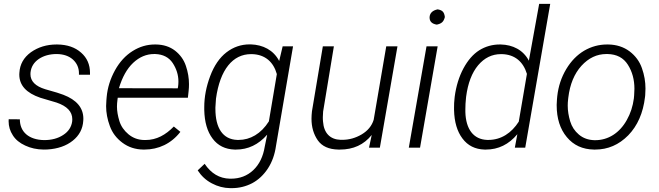

<svg xmlns="http://www.w3.org/2000/svg" viewBox="-20 -770 3437 1001"><path d="M356.4 -137.7C352.5 -107.9 336.9 -84 309.6 -66.4C282.2 -48.3 249 -39.6 210 -39.6C131.3 -41 83.5 -81.5 83.5 -147.9L25.4 -148.4C25.4 -145 24.9 -141.6 24.9 -138.2C24.9 -111.3 32.2 -86.9 46.9 -64.5C61 -42 82.5 -24.4 111.3 -11.2C140.1 2.4 171.9 9.3 207.5 9.8L227.5 9.3C281.2 5.9 325.2 -9.3 359.4 -36.6C393.1 -63.5 411.6 -98.1 414.1 -140.6C414.1 -144 414.6 -147.5 414.6 -150.9C414.6 -208 379.4 -249.5 310.1 -275.9L277.3 -287.1L216.3 -304.7C164.6 -320.3 138.7 -346.7 138.7 -383.3C138.7 -386.2 138.7 -389.6 139.2 -393.1C142.6 -421.9 156.7 -444.8 182.1 -462.4C207.5 -479.5 238.8 -488.3 275.9 -488.3C311.5 -487.8 339.8 -478 360.8 -459C381.3 -439.9 391.6 -416 391.6 -388.2C391.6 -385.7 391.6 -382.8 391.6 -380.4H449.2C449.2 -383.3 449.2 -386.7 449.2 -389.6C449.2 -433.1 434.1 -468.3 402.8 -495.6C371.6 -523.4 330.1 -537.6 278.3 -538.1C277.3 -538.1 275.9 -538.1 274.9 -538.1C223.6 -538.1 179.2 -524.4 141.1 -497.6C103.5 -470.2 83.5 -434.6 81.1 -390.6C81.1 -387.7 80.6 -384.3 80.6 -381.3C80.6 -325.2 117.2 -285.2 190.4 -260.3L274.4 -235.4C329.6 -216.8 356.9 -188 356.9 -148.4C356.9 -145 356.9 -141.1 356.4 -137.7Z M728 9.8C729.5 9.8 731 9.8 732.4 9.8C807.1 9.8 873 -21.5 920.4 -82.5L886.2 -110.4C843.8 -66.9 796.4 -40 738.8 -40C736.8 -40 734.4 -40 732.4 -40C700.2 -40.5 672.9 -50.8 649.9 -69.8C627 -88.9 610.8 -111.8 602.5 -138.7C594.2 -166 589.8 -190.9 589.8 -214.4C589.8 -225.6 590.8 -236.8 592.3 -248.5L593.8 -260.3H959.5L963.4 -295.9C964.8 -308.1 965.3 -319.8 965.3 -331.5C965.3 -362.8 960 -394.5 949.2 -426.3C938.5 -458.5 919.4 -484.9 892.6 -505.9C865.2 -526.9 832 -537.6 792.5 -538.1C790.5 -538.1 789.1 -538.1 787.1 -538.1C746.6 -538.1 708 -526.9 671.4 -503.9C634.8 -481 604 -447.8 579.6 -403.8C555.2 -359.4 540.5 -313 536.1 -264.2L534.7 -247.6C533.7 -237.3 533.2 -227.1 533.2 -216.8C533.2 -182.6 539.6 -147.9 552.7 -112.8C565.4 -77.6 587.4 -48.8 618.2 -25.9C648.9 -2.9 685.5 9.3 728 9.8ZM789.6 -488.3C830.1 -486.8 860.4 -471.2 880.4 -441.4C899.9 -411.6 910.2 -379.4 910.2 -345.2C910.2 -335.9 909.7 -326.7 908.2 -316.9L906.7 -309.6L600.1 -310.1C617.2 -367.2 641.6 -411.6 674.3 -442.4C707 -473.1 743.7 -488.3 783.2 -488.3C785.6 -488.3 787.6 -488.3 789.6 -488.3Z M1287.6 -538.6C1285.6 -538.6 1283.7 -538.6 1281.2 -538.6C1237.3 -538.6 1196.8 -524.9 1160.6 -497.1C1124.5 -469.2 1096.2 -427.7 1075.7 -373C1055.2 -318.4 1044.9 -264.6 1044.9 -211.4C1044.9 -206.5 1044.9 -201.7 1044.9 -196.8C1046.4 -133.8 1060.5 -84 1088.4 -47.4C1115.7 -10.7 1154.3 8.3 1203.6 9.8C1206.1 9.8 1208 9.8 1210.4 9.8C1273.4 9.8 1327.6 -16.1 1373 -67.9L1360.4 -6.3C1352.1 45.9 1332 87.4 1300.3 117.2C1268.6 147 1229.5 161.6 1184.1 161.6C1182.1 161.6 1180.2 161.6 1178.2 161.6C1124 160.2 1080.6 134.3 1046.9 84L1010.7 118.2C1029.3 147 1053.7 169.9 1084.5 186C1114.7 202.1 1146.5 210.4 1179.7 210.9C1182.6 210.9 1185.1 210.9 1188 210.9C1226.6 210.9 1262.2 202.1 1294.9 185.1C1327.6 167.5 1355 141.6 1377 107.9C1398.9 74.2 1412.6 35.2 1418.9 -9.3L1507.8 -528.3H1453.6L1435.5 -452.1C1405.8 -509.3 1350.6 -536.6 1287.6 -538.6ZM1106 -255.4C1127 -408.2 1194.3 -487.8 1288.6 -487.8C1290.5 -487.8 1292.5 -487.8 1294.4 -487.8C1362.3 -485.8 1405.8 -446.8 1423.3 -383.8L1381.8 -137.2C1340.8 -72.3 1284.2 -40.5 1224.1 -40.5C1222.2 -40.5 1219.7 -40.5 1217.3 -40.5C1141.1 -43 1103 -103 1103 -202.6C1103 -205.1 1103 -207.5 1103 -210Z M1903.8 0H1960.4L2052.2 -528.3H1993.7L1928.2 -145.5C1918.5 -113.8 1897.5 -88.4 1865.7 -69.3C1833.5 -50.3 1799.8 -41 1764.2 -41C1761.2 -41 1758.3 -41 1755.4 -41C1700.7 -43 1668.5 -76.2 1664.1 -136.2C1663.1 -144 1663.1 -151.9 1663.1 -159.7C1663.1 -169.4 1663.6 -178.7 1664.6 -188.5L1720.7 -528.3H1663.1L1606.4 -189.9C1605 -176.3 1604 -163.6 1604 -150.9C1604 -106.9 1615.2 -69.8 1636.7 -38.6C1658.7 -7.3 1694.3 8.8 1744.1 9.8C1746.6 9.8 1749.5 9.8 1752 9.8C1822.3 9.8 1877.4 -15.6 1918 -66.4Z M2219.7 -681.2C2219.7 -680.2 2219.7 -679.2 2219.7 -678.2C2219.7 -657.7 2232.4 -645.5 2257.3 -641.6C2282.2 -647 2293 -656.2 2299.3 -681.2C2295.9 -707 2287.1 -716.8 2261.7 -721.2C2235.4 -715.8 2221.2 -702.1 2219.7 -681.2ZM2261.7 -528.3H2203.6L2111.3 0H2169.9Z M2349.6 -255.4C2347.7 -240.7 2347.2 -225.6 2347.2 -210C2347.2 -205.6 2347.2 -201.2 2347.2 -196.8C2348.6 -134.3 2363.3 -84.5 2391.1 -47.9C2418.9 -10.7 2457 8.3 2506.3 9.8C2508.8 9.8 2510.7 9.8 2513.2 9.8C2578.1 9.8 2632.8 -17.1 2677.2 -70.3L2664.1 0H2718.3L2848.6 -750H2791L2737.3 -453.6C2707.5 -509.8 2653.3 -536.6 2590.8 -538.1C2588.9 -538.1 2586.9 -538.1 2585.4 -538.1C2546.4 -538.1 2510.7 -527.8 2478.5 -507.8C2446.3 -487.3 2418.9 -455.6 2396 -413.1C2373 -370.1 2357.9 -320.8 2350.6 -265.6ZM2410.2 -266.1C2419.4 -336.4 2440.4 -391.1 2472.7 -429.7C2505.4 -468.3 2544.9 -487.8 2591.8 -487.8C2593.8 -487.8 2595.7 -487.8 2597.7 -487.8C2664.6 -485.8 2708 -447.8 2727.1 -384.8L2684.6 -135.7C2647 -77.1 2593.3 -40.5 2525.9 -40.5C2523.9 -40.5 2522 -40.5 2520 -40.5C2448.2 -43 2408.7 -96.7 2406.2 -186C2406.2 -190.9 2406.2 -195.8 2406.2 -200.7C2406.2 -220.2 2407.2 -238.3 2409.2 -255.9Z M2883.8 -252.4 2882.3 -224.6C2882.3 -223.1 2882.3 -222.2 2882.3 -220.7C2882.3 -152.8 2899.9 -97.2 2935.1 -55.2C2970.2 -12.7 3017.6 8.8 3076.7 9.8C3078.6 9.8 3081.1 9.8 3083 9.8C3149.4 9.8 3206.5 -15.1 3255.4 -64.5C3303.7 -114.3 3333 -180.7 3342.8 -264.2L3343.8 -273.4C3344.7 -285.2 3345.2 -296.9 3345.2 -308.1C3345.2 -343.8 3339.4 -378.9 3326.7 -414.6C3314.5 -449.7 3293 -479 3262.2 -502.4C3231.4 -525.4 3193.8 -537.6 3150.4 -538.1C3148.4 -538.1 3146.5 -538.1 3145 -538.1C3102.5 -538.1 3063 -527.3 3025.9 -505.9C2988.8 -483.9 2957.5 -452.1 2932.1 -409.7C2906.7 -367.2 2891.1 -320.3 2885.3 -269ZM2942.9 -261.2C2951.2 -330.6 2974.1 -385.7 3011.2 -426.8C3048.8 -467.8 3091.8 -488.3 3141.6 -488.3C3143.6 -488.3 3145.5 -488.3 3147.5 -488.3C3195.3 -487.3 3230.5 -468.8 3253.4 -432.6C3276.4 -396.5 3287.6 -354.5 3287.6 -307.1C3287.6 -296.4 3287.1 -284.7 3286.1 -272.9L3284.7 -256.8C3279.3 -215.8 3267.1 -178.2 3248 -144.5C3210.4 -76.7 3150.9 -39.1 3083 -39.1C3082 -39.1 3080.6 -39.1 3079.6 -39.1C3046.9 -40 3020 -49.8 2998 -68.4C2976.1 -86.9 2960.9 -109.9 2952.6 -137.7C2944.3 -165.5 2939.9 -192.4 2939.9 -218.8C2939.9 -229.5 2940.4 -240.7 2941.9 -252.4Z"/></svg>

Font: Roboto Light
Style: Italic
Weight: 300
Italic angle: -12°
Designer: Google
Version: Version 2.137; 2017